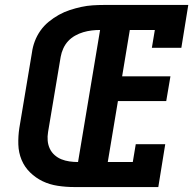

<svg xmlns="http://www.w3.org/2000/svg" viewBox="-20 -755 790 775"><path d="M279 0Q246 0 213 -5Q180 -10 152 -23.5Q124 -37 101.5 -59Q79 -81 67 -110Q55 -139 54 -172Q53 -205 58 -238L109 -543Q112 -566 120.5 -588.5Q129 -611 143 -631Q157 -651 176.5 -667Q196 -683 217.5 -695Q239 -707 262 -714.5Q285 -722 308 -727Q331 -732 354 -733.5Q377 -735 400 -735H740L712 -562H593L605 -634H504L473 -447H668L651 -347H456L415 -101H516L528 -173H647L619 0ZM295 -101 384 -634Q367 -634 350 -632Q333 -630 316 -625Q299 -620 283 -611Q267 -602 255 -589Q243 -576 235.5 -559.5Q228 -543 225 -526L174 -222Q171 -204 172.5 -187Q174 -170 181 -155Q188 -140 200.5 -129Q213 -118 228 -112Q243 -106 260 -103.5Q277 -101 295 -101Z"/></svg>

Font: Iosevka Etoile
Style: Bold Italic
Weight: 700
Italic angle: -9°
Designer: Belleve Invis
Foundry: Belleve Invis
Version: Version 28.1.0; ttfautohint (v1.8.4)